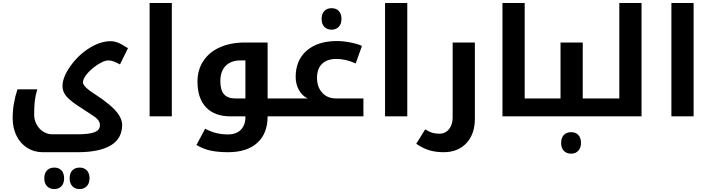

<svg xmlns="http://www.w3.org/2000/svg" viewBox="-20 -780 4769 1287"><path d="M266.1 240.2Q209 240.2 162.6 211.2Q116.2 182.1 90.6 129.9Q64.9 77.6 64.9 12.2Q64.9 -85.4 97.2 -181.2H230Q217.3 -139.6 213.1 -102.5Q209 -65.4 209 -9.8Q209 24.4 225.8 54.9Q242.7 85.4 270.5 102.8Q298.3 120.1 328.1 120.1H501Q578.6 120.1 614.3 106Q649.9 91.8 649.9 60.1Q649.9 39.6 636.5 23.2Q623 6.8 591.3 -12.7Q549.3 -39.1 494.9 -75.9Q440.4 -112.8 419.7 -141.1Q398.9 -169.4 398.9 -203.1Q398.9 -261.7 451.9 -336.7Q504.9 -411.6 579.1 -457.8Q653.3 -503.9 721.2 -503.9Q744.6 -503.9 768.8 -494.9Q793 -485.8 837.9 -457L784.2 -348.1Q764.2 -359.4 745.1 -367.2Q726.1 -375 705.1 -375Q678.7 -375 635.5 -347.2Q592.3 -319.3 564.2 -286.1Q536.1 -252.9 536.1 -228Q536.1 -212.4 558.8 -191.2Q581.5 -169.9 625 -142.6Q665.5 -117.2 710.4 -80.1Q755.4 -43 777.1 -9Q798.8 24.9 798.8 57.1Q798.8 148.9 722.4 194.6Q646 240.2 502 240.2ZM343.8 487.3Q313 487.3 294.9 468Q276.9 448.7 276.9 415.5Q276.9 381.8 294.7 362.5Q312.5 343.3 343.8 343.3Q374.5 343.3 392.1 362.3Q409.7 381.3 409.7 415.5Q409.7 449.7 391.6 468.5Q373.5 487.3 343.8 487.3ZM513.7 487.3Q482.9 487.3 464.8 468Q446.8 448.7 446.8 415.5Q446.8 381.8 464.6 362.5Q482.4 343.3 513.7 343.3Q544.9 343.3 562.5 362.5Q580.1 381.8 580.1 415.5Q580.1 448.7 561.8 468Q543.5 487.3 513.7 487.3Z M982.9 -759.8H1131.8V0H982.9Z M1898.9 -120.1Q1903.8 -120.1 1903.8 -116.2V-4.9Q1903.8 0 1898.9 0H1773.9Q1773.9 114.3 1704.8 177.2Q1635.7 240.2 1509.8 240.2Q1441.9 240.2 1392.3 229.7Q1342.8 219.2 1296.9 191.9L1355 83Q1395.5 104 1431.6 112.5Q1467.8 121.1 1506.8 121.1Q1563.5 121.1 1594.2 90.1Q1625 59.1 1625 4.9V0H1525.9Q1418.9 0 1361.3 -60.5Q1303.7 -121.1 1303.7 -232.9Q1303.7 -312 1343.3 -371.8Q1382.8 -431.6 1455.1 -463.4Q1527.3 -495.1 1622.1 -495.1H1773.9V-120.1ZM1625 -120.1V-375H1592.8Q1528.8 -375 1492.9 -338.9Q1457 -302.7 1457 -236.8Q1457 -176.8 1481.4 -148.4Q1505.9 -120.1 1556.2 -120.1Z M1889.2 0Q1884.3 0 1884.3 -4.9V-116.2Q1884.3 -120.1 1889.2 -120.1H2043Q2005.9 -136.7 1983.9 -176.3Q1961.9 -215.8 1961.9 -264.2Q1961.9 -376.5 2035.9 -440.7Q2109.9 -504.9 2238.3 -504.9Q2282.2 -504.9 2330.3 -495.1Q2378.4 -485.4 2406.2 -472.2L2364.3 -355Q2325.7 -371.6 2295.4 -378.2Q2265.1 -384.8 2233.9 -384.8Q2172.4 -384.8 2138.7 -352.1Q2105 -319.3 2105 -257.8Q2105 -197.3 2139.6 -158.7Q2174.3 -120.1 2232.9 -120.1H2416V0ZM2203.1 -581.1Q2171.9 -581.1 2153.8 -600.3Q2135.7 -619.6 2135.7 -652.8Q2135.7 -686.5 2153.6 -705.8Q2171.4 -725.1 2203.1 -725.1Q2233.4 -725.1 2251.2 -706.1Q2269 -687 2269 -652.8Q2269 -619.6 2250.7 -600.3Q2232.4 -581.1 2203.1 -581.1Z M2561 -759.8H2710V0H2561Z M2954.1 240.2Q2902.8 240.2 2860.1 228Q2817.4 215.8 2770 184.1L2830.1 86.9Q2856.4 103.5 2876.7 109.9Q2897 116.2 2925.3 116.2Q2965.3 116.2 2989.7 85.7Q3014.2 55.2 3014.2 8.8V-495.1H3163.1V16.1Q3163.1 119.1 3106.2 179.7Q3049.3 240.2 2954.1 240.2Z M3622.1 -120.1Q3627 -120.1 3627 -116.2V-4.9Q3627 0 3622.1 0H3348.1V-759.8H3497.1V-120.1Z M4016.1 -120.1Q4021 -120.1 4021 -116.2V-4.9Q4021 0 4016.1 0H3612.3Q3607.4 0 3607.4 -4.9V-116.2Q3607.4 -120.1 3612.3 -120.1H3737.3V-495.1H3886.2V-120.1ZM3808.6 250Q3777.3 250 3759.3 230.7Q3741.2 211.4 3741.2 178.2Q3741.2 144.5 3759 125.2Q3776.9 106 3808.6 106Q3838.9 106 3856.7 125Q3874.5 144 3874.5 178.2Q3874.5 211.4 3856.2 230.7Q3837.9 250 3808.6 250Z M4006.3 0Q4001.5 0 4001.5 -4.9V-116.2Q4001.5 -120.1 4006.3 -120.1H4131.3V-759.8H4280.3V0Z M4480.5 -759.8H4629.4V0H4480.5Z"/></svg>

Font: Droid Arabic Kufi
Style: Bold
Weight: 700
Designer: Pascal Zoghbi
Foundry: Irfont.ir
Version: Version 1.00 February 28, 2013, initial release